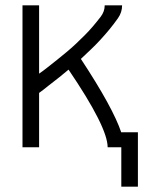

<svg xmlns="http://www.w3.org/2000/svg" viewBox="-20 -550 540 717"><path d="M433 147V0H382Q382 -75 236 -290Q219 -276 202 -262Q182 -246 161 -230Q144 -216 126 -203V0H64V-530H126V-275Q142 -286 157 -298Q175 -312 193 -326.5Q211 -341 228.5 -355.5Q246 -370 262.5 -385.5Q279 -401 295.5 -417.5Q312 -434 326.5 -451Q341 -468 356 -487.5Q371 -507 371 -530H436Q436 -504 420.5 -482Q405 -460 388.5 -440Q372 -420 354.5 -401Q337 -382 318 -364Q300 -347 282 -330Q402 -148 433 -55V-56H495V147Z"/></svg>

Font: Iosevka SS01 Light
Style: Regular
Weight: 300
Monospace: yes
Designer: Belleve Invis
Foundry: Belleve Invis
Version: 2.3.3; ttfautohint (v1.8.3)